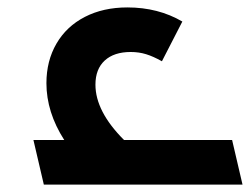

<svg xmlns="http://www.w3.org/2000/svg" viewBox="-20 -497 673 517"><path d="M633 0H98L70 -120H153Q105 -195 105 -273Q105 -333 132 -379.5Q159 -426 208.5 -451.5Q258 -477 323 -477Q406 -477 471 -439L416 -332Q393 -345 373.5 -351Q354 -357 332 -357Q287 -357 262 -334Q237 -311 237 -269Q237 -197 314 -120H605Z"/></svg>

Font: Cairo
Style: Bold Italic
Weight: 700
Italic angle: -13°
Designer: Mohamed Gaber, Accademia di Belle Arti di Urbino and others
Foundry: Kief Type Foundry, Accademia di Belle Arti di Urbino and others
Version: Version 3.011